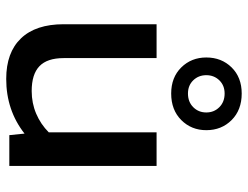

<svg xmlns="http://www.w3.org/2000/svg" viewBox="-110 -678 798 618"><g transform="rotate(90 289.0 -369.0)"><path d="M165 -634Q165 -683 197 -715.5Q229 -748 281 -748Q334 -748 366.5 -715.5Q399 -683 399 -634Q399 -586 366.5 -553.5Q334 -521 281 -521Q229 -521 197 -553.5Q165 -586 165 -634ZM342 -634Q342 -659 325 -676Q308 -693 281 -693Q255 -693 238.5 -676Q222 -659 222 -634Q222 -609 238.5 -592Q255 -575 281 -575Q308 -575 325 -592Q342 -609 342 -634ZM58 -175V-474H167V-175Q167 -122 193 -97Q219 -72 273 -72Q312 -72 346 -86.5Q380 -101 406 -127V-474H514V0H415L410 -49Q335 10 234 10Q149 10 103.5 -37.5Q58 -85 58 -175Z"/></g></svg>

Font: Kanit
Style: Regular
Weight: 400
Designer: Katatrad Team
Foundry: Cadson Demak
Version: Version 1.001